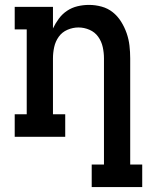

<svg xmlns="http://www.w3.org/2000/svg" viewBox="-20 -558 640 783"><path d="M354 205V113H404V-320Q404 -343 399 -366Q394 -389 380.5 -408Q367 -427 345 -436.5Q323 -446 300 -446Q277 -446 255 -436.5Q233 -427 219.5 -408Q206 -389 201 -366Q196 -343 196 -320V-92H246V0H40V-92H89V-438H40V-530H196V-442Q206 -463 220 -482Q234 -501 253.5 -514Q273 -527 296 -532.5Q319 -538 343 -538Q369 -538 394.5 -531Q420 -524 440 -508Q460 -492 474 -469.5Q488 -447 496.5 -422.5Q505 -398 508 -372Q511 -346 511 -320V113H560V205Z"/></svg>

Font: Iosevka Curly Slab SmBdEx
Style: Regular
Weight: 600
Width: 7
Monospace: yes
Designer: Belleve Invis
Foundry: Belleve Invis
Version: Version 11.1.0; ttfautohint (v1.8.3)